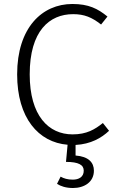

<svg xmlns="http://www.w3.org/2000/svg" viewBox="-20 -716 590 963"><path d="M359 64V11C435 7 489 -24 527 -60L496 -99C456 -67 415 -42 344 -42C224 -42 129 -135 129 -343C129 -561 228 -645 347 -645C403 -645 441 -629 487 -593L519 -633C470 -673 424 -696 343 -696C191 -696 66 -577 66 -343C66 -124 173 -2 319 10L311 96C374 96 400 111 400 140C400 172 375 185 345 185C319 185 300 179 284 170L266 206C284 218 311 227 346 227C403 227 451 197 451 140C451 99 424 69 359 64Z"/></svg>

Font: FiraGO Light
Style: Regular
Weight: 300
Designer: bBox Type
Foundry: bBox Type GmbH
Version: Version 1.001;PS 001.001;hotconv 1.0.88;makeotf.lib2.5.64775